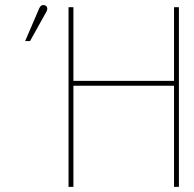

<svg xmlns="http://www.w3.org/2000/svg" viewBox="-20 -728 756 748"><path d="M677 0V-700H658V-413H266V-700H247V0H266V-394H658V0ZM97 -568 160 -681C167 -692 165 -703 156 -707C144 -712 136 -703 133 -696L78 -568Z"/></svg>

Font: Advent Pro
Style: Thin
Weight: 100
Designer: Andreas Kalpakidis
Foundry: Andreas Kalpakidis
Version: Version 2.002 2007